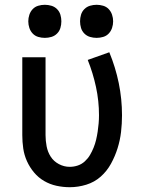

<svg xmlns="http://www.w3.org/2000/svg" viewBox="-20 -769 590 801"><path d="M271 12Q243 12 215.5 6Q188 0 164 -14Q140 -28 122 -49.5Q104 -71 92.5 -96.5Q81 -122 77 -149.5Q73 -177 73 -205V-530H170V-205Q170 -182 174.5 -158.5Q179 -135 191.5 -115.5Q204 -96 225.5 -84.5Q247 -73 271 -73Q288 -73 304.5 -78.5Q321 -84 334 -96Q347 -108 355.5 -122.5Q364 -137 370.5 -153Q377 -169 381 -186Q385 -203 387.5 -220Q390 -237 391.5 -254Q393 -271 393 -288Q393 -348 380.5 -406Q368 -464 346 -519L436 -551Q462 -488 475.5 -422Q489 -356 489 -288Q489 -253 485 -218.5Q481 -184 470.5 -150.5Q460 -117 443 -86Q426 -55 400 -32Q374 -9 340 1.5Q306 12 271 12ZM383 -611Q369 -611 355.5 -615Q342 -619 332 -629Q322 -639 318 -652.5Q314 -666 314 -680Q314 -694 318 -707.5Q322 -721 332 -731Q342 -741 355.5 -745Q369 -749 383 -749Q397 -749 410.5 -745Q424 -741 433.5 -731Q443 -721 447.5 -707.5Q452 -694 452 -680Q452 -666 447.5 -652.5Q443 -639 433.5 -629Q424 -619 410.5 -615Q397 -611 383 -611ZM167 -611Q153 -611 139.5 -615Q126 -619 116.5 -629Q107 -639 102.5 -652.5Q98 -666 98 -680Q98 -694 102.5 -707.5Q107 -721 116.5 -731Q126 -741 139.5 -745Q153 -749 167 -749Q181 -749 194.5 -745Q208 -741 218 -731Q228 -721 232 -707.5Q236 -694 236 -680Q236 -666 232 -652.5Q228 -639 218 -629Q208 -619 194.5 -615Q181 -611 167 -611Z"/></svg>

Font: Lode Dark
Style: Bold
Weight: 700
Monospace: yes
Designer: Belleve Invis
Foundry: Belleve Invis
Version: Version 29.2.0; ttfautohint (v1.8.3)